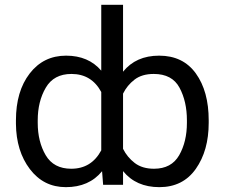

<svg xmlns="http://www.w3.org/2000/svg" viewBox="-20 -770 936 800"><path d="M849.6 -258.3Q849.6 -142.6 795.9 -66.4Q742.2 9.8 644 9.8Q546.9 9.8 492.7 -57.1V0H409.7L405.3 -56.6Q351.1 9.8 254.4 9.8Q161.6 9.8 104.5 -65.4Q47.4 -140.6 46.4 -254.4V-268.6Q46.4 -389.6 103.8 -463.9Q161.1 -538.1 255.4 -538.1Q348.6 -538.1 401.9 -475.6V-750H492.7V-471.2Q546.4 -538.1 643.1 -538.1Q742.7 -538.1 796.1 -463.9Q849.6 -389.6 849.6 -268.6ZM620.6 -461.9Q571.3 -461.9 540.5 -438.2Q509.8 -414.6 492.7 -379.9V-149.9Q510.3 -114.7 541.5 -90.8Q572.8 -66.9 621.6 -66.9Q694.3 -66.9 726.6 -123.3Q758.8 -179.7 758.8 -258.3V-268.6Q758.8 -347.2 728 -404.5Q697.3 -461.9 620.6 -461.9ZM137.2 -258.3Q137.2 -179.7 170.4 -123.3Q203.6 -66.9 276.9 -66.9Q360.8 -66.9 401.9 -143.6V-386.7Q361.3 -461.9 277.8 -461.9Q204.1 -461.9 170.7 -404.5Q137.2 -347.2 137.2 -268.6Z"/></svg>

Font: LXGW WenKai Screen R
Style: Regular
Weight: 400
Designer: Fontworks Inc.
Version: Version 1.235;May 31, 2022